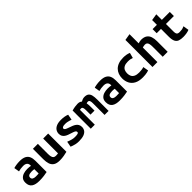

<svg xmlns="http://www.w3.org/2000/svg" viewBox="349 -2274 3782 3782"><g transform="rotate(-45 2240.0 -382.5)"><path d="M271 12Q221 12 180 3Q139 -6 109.5 -26Q80 -46 64.5 -79.5Q49 -113 49 -161Q49 -223 80 -258.5Q111 -294 161 -309.5Q211 -325 267 -325Q295 -325 319 -322.5Q343 -320 362 -316V-333Q362 -359 351 -379.5Q340 -400 316 -412Q292 -424 252 -424Q213 -424 177 -418.5Q141 -413 118 -405L99 -516Q124 -525 171.5 -532.5Q219 -540 269 -540Q355 -540 404 -514Q453 -488 473.5 -440Q494 -392 494 -326V-12Q464 -5 404.5 3.5Q345 12 271 12ZM281 -99Q303 -99 324.5 -100Q346 -101 362 -102V-223Q349 -225 330 -226.5Q311 -228 295 -228Q266 -228 241 -223Q216 -218 200.5 -204.5Q185 -191 185 -165Q185 -130 211.5 -114.5Q238 -99 281 -99Z M840 12Q754 12 707.5 -19.5Q661 -51 643.5 -106.5Q626 -162 626 -233V-526H764V-251Q764 -203 771.5 -171Q779 -139 797.5 -123.5Q816 -108 849 -108Q863 -108 880.5 -109.5Q898 -111 912 -113V-526H1051V-18Q1013 -8 958 2Q903 12 840 12Z M1374 12Q1329 12 1292.5 4.5Q1256 -3 1228 -13Q1200 -23 1180 -31L1202 -147Q1240 -132 1285 -118Q1330 -104 1375 -104Q1426 -104 1453 -111.5Q1480 -119 1480 -141Q1480 -161 1465 -172.5Q1450 -184 1425.5 -193Q1401 -202 1372 -211Q1342 -220 1310.5 -231.5Q1279 -243 1253 -261Q1227 -279 1210.5 -306.5Q1194 -334 1194 -375Q1194 -420 1217.5 -457.5Q1241 -495 1290.5 -517.5Q1340 -540 1419 -540Q1470 -540 1514.5 -532Q1559 -524 1592 -510L1570 -393Q1558 -397 1535 -404.5Q1512 -412 1482.5 -418Q1453 -424 1420 -424Q1368 -424 1349.5 -411.5Q1331 -399 1331 -384Q1331 -368 1345 -356Q1359 -344 1382.5 -335Q1406 -326 1434 -316Q1464 -306 1496 -293.5Q1528 -281 1555 -262.5Q1582 -244 1598.5 -216Q1615 -188 1615 -146Q1615 -102 1592 -66Q1569 -30 1516.5 -9Q1464 12 1374 12Z M1712 0V-506Q1756 -519 1799 -525.5Q1842 -532 1874 -532Q1903 -532 1926 -525Q1949 -518 1966 -501Q1984 -512 2010 -522Q2036 -532 2064 -532Q2123 -532 2154 -508Q2185 -484 2196.5 -436Q2208 -388 2208 -315V0H2096V-321Q2096 -363 2089.5 -383.5Q2083 -404 2072.5 -411Q2062 -418 2050 -418Q2040 -418 2028 -416.5Q2016 -415 2008 -410Q2012 -389 2014 -363Q2016 -337 2016 -306V-200H1904V-321Q1904 -374 1893.5 -396Q1883 -418 1859 -418Q1852 -418 1842.5 -417Q1833 -416 1824 -413V0Z M2511 12Q2461 12 2420 3Q2379 -6 2349.5 -26Q2320 -46 2304.5 -79.5Q2289 -113 2289 -161Q2289 -223 2320 -258.5Q2351 -294 2401 -309.5Q2451 -325 2507 -325Q2535 -325 2559 -322.5Q2583 -320 2602 -316V-333Q2602 -359 2591 -379.5Q2580 -400 2556 -412Q2532 -424 2492 -424Q2453 -424 2417 -418.5Q2381 -413 2358 -405L2339 -516Q2364 -525 2411.5 -532.5Q2459 -540 2509 -540Q2595 -540 2644 -514Q2693 -488 2713.5 -440Q2734 -392 2734 -326V-12Q2704 -5 2644.5 3.5Q2585 12 2511 12ZM2521 -99Q2543 -99 2564.5 -100Q2586 -101 2602 -102V-223Q2589 -225 2570 -226.5Q2551 -228 2535 -228Q2506 -228 2481 -223Q2456 -218 2440.5 -204.5Q2425 -191 2425 -165Q2425 -130 2451.5 -114.5Q2478 -99 2521 -99Z M3154 12Q3046 12 2979 -24.5Q2912 -61 2880.5 -123.5Q2849 -186 2849 -263Q2849 -320 2867 -370.5Q2885 -421 2922 -459Q2959 -497 3016 -518.5Q3073 -540 3151 -540Q3198 -540 3236 -533.5Q3274 -527 3313 -511L3283 -400Q3261 -408 3233.5 -414Q3206 -420 3163 -420Q3098 -420 3059.5 -399.5Q3021 -379 3005 -344Q2989 -309 2989 -263Q2989 -215 3007 -180.5Q3025 -146 3065 -127Q3105 -108 3170 -108Q3202 -108 3238 -112.5Q3274 -117 3302 -127L3322 -13Q3303 -6 3278 -0.5Q3253 5 3222 8.5Q3191 12 3154 12Z M3431 0V-754L3568 -777V-522Q3585 -528 3609 -533Q3633 -538 3650 -538Q3728 -538 3772.5 -507.5Q3817 -477 3835.5 -423Q3854 -369 3854 -297V0H3716V-279Q3716 -328 3708.5 -358.5Q3701 -389 3684 -403.5Q3667 -418 3636 -418Q3617 -418 3598 -413.5Q3579 -409 3568 -405V0Z M4281 12Q4217 12 4172 -3Q4127 -18 4103.5 -63Q4080 -108 4080 -196V-412H3960V-526H4080V-659L4218 -681V-526H4439V-412H4218V-199Q4218 -160 4227.5 -140.5Q4237 -121 4255 -114.5Q4273 -108 4296 -108Q4335 -108 4363 -113Q4391 -118 4430 -136L4449 -17Q4411 -1 4366.5 5.5Q4322 12 4281 12Z"/></g></svg>

Font: Ubuntu Sans Mono
Style: Regular
Weight: 400
Monospace: yes
Designer: Dalton Maag Ltd
Foundry: Dalton Maag Ltd
Version: Version 1.006